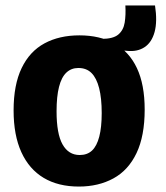

<svg xmlns="http://www.w3.org/2000/svg" viewBox="-20 -672 609 706"><path d="M447 -485 351 -494 353 -529Q396 -529 415 -545Q434 -561 438.5 -589Q443 -617 441 -652H550Q559 -593 548.5 -554.5Q538 -516 511.5 -498.5Q485 -481 447 -485ZM270 14Q194 14 140.5 -18Q87 -50 58.5 -112.5Q30 -175 30 -266Q30 -360 59.5 -421.5Q89 -483 143.5 -512.5Q198 -542 272 -542Q347 -542 401 -512Q455 -482 483.5 -421.5Q512 -361 512 -269Q512 -172 482 -109Q452 -46 397 -16Q342 14 270 14ZM273 -102Q301 -102 318.5 -118.5Q336 -135 345 -169.5Q354 -204 354 -256Q354 -311 344.5 -348Q335 -385 316.5 -403.5Q298 -422 268 -422Q242 -422 224 -405Q206 -388 197 -352.5Q188 -317 188 -263Q188 -180 210 -141Q232 -102 273 -102Z"/></svg>

Font: Bricolage Grotesque SemiCondensed ExtraBold
Style: Regular
Weight: 800
Width: 4
Designer: Mathieu Triay
Foundry: Atelier Triay
Version: Version 1.001;gftools[0.9.33.dev8+g029e19f]